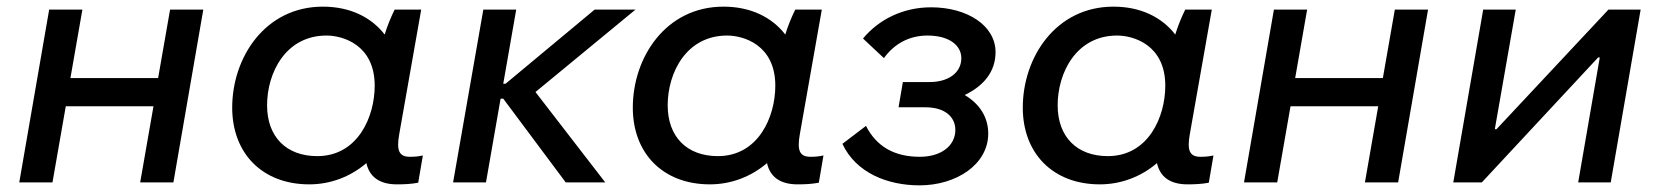

<svg xmlns="http://www.w3.org/2000/svg" viewBox="-20 -549 4997 578"><path d="M492 -520 456 -314H192L228 -520H128L38 0H138L178 -229H442L402 0H502L592 -520Z M1175 6C1198 6 1218 5 1239 1L1253 -81C1240 -78 1228 -77 1214 -77C1181 -77 1173 -96 1182 -146L1248 -520H1168C1157 -498 1146 -471 1138 -445C1098 -497 1034 -529 952 -529C778 -529 679 -376 679 -225C679 -88 769 6 911 6C975 6 1035 -17 1083 -58C1092 -17 1122 6 1175 6ZM963 -442C1011 -442 1108 -415 1108 -291C1108 -197 1057 -79 935 -79C842 -79 784 -137 784 -232C784 -330 840 -442 963 -442Z M1344 0H1443L1487 -252H1495L1683 0H1802L1592 -272L1893 -520H1770L1502 -297H1495L1534 -520H1435Z M2381 6C2404 6 2424 5 2445 1L2459 -81C2446 -78 2434 -77 2420 -77C2387 -77 2379 -96 2388 -146L2454 -520H2374C2363 -498 2352 -471 2344 -445C2304 -497 2240 -529 2158 -529C1984 -529 1885 -376 1885 -225C1885 -88 1975 6 2117 6C2181 6 2241 -17 2289 -58C2298 -17 2328 6 2381 6ZM2169 -442C2217 -442 2314 -415 2314 -291C2314 -197 2263 -79 2141 -79C2048 -79 1990 -137 1990 -232C1990 -330 2046 -442 2169 -442Z M2748 9C2859 9 2955 -54 2955 -147C2955 -195 2930 -236 2884 -263C2941 -290 2977 -333 2977 -392C2977 -472 2892 -527 2783 -527C2698 -527 2625 -490 2578 -433L2641 -374C2671 -416 2716 -442 2772 -442C2838 -442 2874 -412 2874 -374C2874 -328 2832 -302 2779 -302H2698L2685 -226H2766C2827 -226 2856 -195 2856 -158C2856 -110 2813 -77 2749 -77C2671 -77 2618 -109 2587 -170L2516 -116C2557 -28 2653 9 2748 9Z M3555 6C3578 6 3598 5 3619 1L3633 -81C3620 -78 3608 -77 3594 -77C3561 -77 3553 -96 3562 -146L3628 -520H3548C3537 -498 3526 -471 3518 -445C3478 -497 3414 -529 3332 -529C3158 -529 3059 -376 3059 -225C3059 -88 3149 6 3291 6C3355 6 3415 -17 3463 -58C3472 -17 3502 6 3555 6ZM3343 -442C3391 -442 3488 -415 3488 -291C3488 -197 3437 -79 3315 -79C3222 -79 3164 -137 3164 -232C3164 -330 3220 -442 3343 -442Z M4179 -520 4143 -314H3879L3915 -520H3815L3725 0H3825L3865 -229H4129L4089 0H4189L4279 -520Z M4355 0H4441L4791 -376H4796L4731 0H4829L4919 -520H4822L4485 -160H4480L4543 -520H4445Z"/></svg>

Font: Fixel Display Medium
Style: Italic
Weight: 500
Italic angle: -10°
Designer: AlfaBravo + MacPaw
Foundry: Kyrylo Tkachov, Marchela Mozhyna, Serhii Makarenko, Maria Weinstein, Zakhar Kryvoshyya
Version: Version 1.210;Glyphs 3.2 (3217)